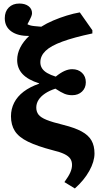

<svg xmlns="http://www.w3.org/2000/svg" viewBox="-20 -835 567 1085"><path d="M403 230 344 194Q368 161 377.5 139Q387 117 387 97Q387 76 377 61.5Q367 47 343.5 35.5Q320 24 278 14Q190 -9 138 -34.5Q86 -60 64 -94.5Q42 -129 42 -178Q42 -219 60 -254.5Q78 -290 113.5 -317Q149 -344 201 -362V-364Q138 -384 107.5 -416.5Q77 -449 77 -496Q77 -532 94.5 -566.5Q112 -601 145 -632Q81 -631 44 -657.5Q7 -684 7 -732Q7 -770 29.5 -792.5Q52 -815 89 -815Q122 -815 141.5 -800Q161 -785 161 -760Q161 -752 156 -740Q151 -728 135 -698Q140 -695 149.5 -692Q159 -689 174.5 -687.5Q190 -686 213 -684Q243 -703 280.5 -719Q318 -735 357 -747Q396 -759 431 -765L502 -664V-646Q398 -624 332.5 -600Q267 -576 237.5 -547.5Q208 -519 208 -483Q208 -464 217.5 -449Q227 -434 246.5 -422.5Q266 -411 295 -402Q322 -424 344.5 -434Q367 -444 388 -444Q422 -444 443.5 -423.5Q465 -403 465 -370Q465 -338 443.5 -317.5Q422 -297 388 -297Q364 -297 344.5 -305Q325 -313 293 -334Q259 -323 234.5 -306.5Q210 -290 197.5 -270Q185 -250 185 -227Q185 -204 197.5 -187.5Q210 -171 243.5 -157.5Q277 -144 339 -129Q403 -113 441.5 -92Q480 -71 497 -41Q514 -11 514 32Q514 78 484.5 131Q455 184 403 230Z"/></svg>

Font: Literata 18pt
Style: Bold
Weight: 700
Designer: Latin by Veronika Burian and Jose Scaglione. Greek by Irene Vlachou. Cyrillic by Vera Evstafieva.
Foundry: TypeTogether
Version: Version 3.103;gftools[0.9.29]